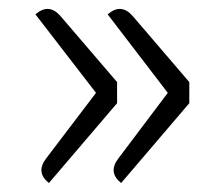

<svg xmlns="http://www.w3.org/2000/svg" viewBox="-20 -486 490 428"><path d="M89 -78Q59 -102 83 -133L194 -279L59 -454Q89 -480 115 -450L241 -303V-256ZM250 -78Q220 -102 244 -133L354 -279L220 -454Q250 -480 276 -450L402 -303V-256Z"/></svg>

Font: Swei Half Moon CJK SC
Style: Light
Weight: 300
Version: Version 2.071